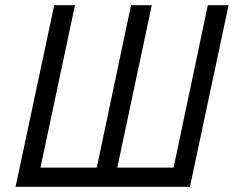

<svg xmlns="http://www.w3.org/2000/svg" viewBox="-20 -720 901 740"><path d="M416 0H336H120H40L189 -700H269L136 -74H353L485 -700H565L432 -74H649L781 -700H861L712 0H632Z"/></svg>

Font: PT Sans
Style: Italic
Weight: 400
Italic angle: -12°
Designer: A.Korolkova, O.Umpeleva, V.Yefimov
Foundry: ParaType Ltd
Version: Version 2.003W OFL